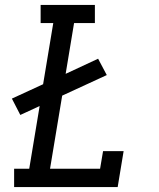

<svg xmlns="http://www.w3.org/2000/svg" viewBox="-20 -755 640 775"><path d="M37 0V-74H98L140 -327L62 -291L28 -357L154 -415L195 -662H144V-735H363V-662H279L245 -457L376 -518L411 -452L231 -369L182 -74H384L396 -145H479L455 0Z"/></svg>

Font: Iosevka Etoile
Style: Italic
Weight: 400
Italic angle: -9°
Designer: Belleve Invis
Foundry: Belleve Invis
Version: Version 22.1.2; ttfautohint (v1.8.4)